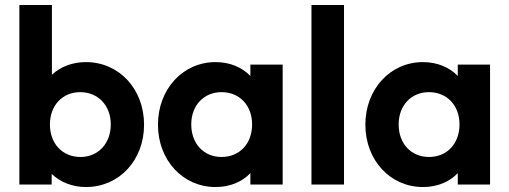

<svg xmlns="http://www.w3.org/2000/svg" viewBox="-20 -743 2051 773"><path d="M326 10C460 10 560 -98 560 -241C560 -384 460 -493 326 -493C271 -493 223 -474 189 -442V-723H58V0H188V-43C222 -10 271 10 326 10ZM181 -242C181 -318 231 -372 303 -372C375 -372 426 -318 426 -242C426 -165 375 -111 304 -111C231 -111 181 -165 181 -242Z M848 10C906 10 955 -11 988 -46V0H1118V-483H988V-437C955 -472 905 -493 848 -493C716 -493 616 -384 616 -241C616 -98 716 10 848 10ZM750 -242C750 -318 800 -372 872 -372C945 -372 995 -318 995 -242C995 -165 945 -111 872 -111C800 -111 750 -165 750 -242Z M1234 0H1365V-723H1234Z M1683 10C1741 10 1790 -11 1823 -46V0H1953V-483H1823V-437C1790 -472 1740 -493 1683 -493C1551 -493 1451 -384 1451 -241C1451 -98 1551 10 1683 10ZM1585 -242C1585 -318 1635 -372 1707 -372C1780 -372 1830 -318 1830 -242C1830 -165 1780 -111 1707 -111C1635 -111 1585 -165 1585 -242Z"/></svg>

Font: MV Cash SemiBold
Style: Regular
Weight: 600
Designer: Rodrigo Fuenzalida
Foundry: fragTYPE
Version: Version 1.100;Glyphs 3.1.2 (3151)